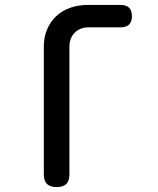

<svg xmlns="http://www.w3.org/2000/svg" viewBox="-20 -750 640 780"><path d="M262 -42Q262 -15 249 -2.5Q236 10 210 10Q184 10 171 -2.5Q158 -15 158 -42V-561Q158 -599 171 -630Q184 -661 207.5 -683.5Q231 -706 264 -718Q297 -730 338 -730H470Q493 -730 504.5 -718.5Q516 -707 516 -684Q516 -662 504.5 -650.5Q493 -639 470 -639H340Q305 -639 283.5 -617Q262 -595 262 -560Z"/></svg>

Font: Maple Mono NL Medium
Style: Regular
Weight: 500
Monospace: yes
Designer: subframe7536
Version: Version 7.000